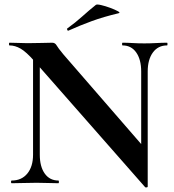

<svg xmlns="http://www.w3.org/2000/svg" viewBox="-20 -815 775 854"><path d="M127 -127V-602L157 -600V-127Q157 -74 179 -43Q201 -12 240 -12Q242 -12 242 -6Q242 0 240 0Q218 0 194.5 -1Q171 -2 143 -2Q113 -2 84.5 -1Q56 0 32 0Q29 0 29 -6Q29 -12 32 -12Q76 -12 101.5 -43Q127 -74 127 -127ZM637 15Q637 18 632.5 18.5Q628 19 626 18L133 -543Q97 -584 72 -598.5Q47 -613 22 -613Q20 -613 20 -619Q20 -625 22 -625Q42 -625 63 -624Q84 -623 102 -623Q138 -623 167 -624Q196 -625 212 -625Q225 -625 231.5 -613.5Q238 -602 262 -573L629 -150ZM637 -497V15L608 -15V-497Q608 -550 586 -581.5Q564 -613 525 -613Q523 -613 523 -619Q523 -625 525 -625Q547 -625 570.5 -623.5Q594 -622 622 -622Q649 -622 675 -623.5Q701 -625 723 -625Q725 -625 725 -619Q725 -613 723 -613Q683 -613 660 -581.5Q637 -550 637 -497ZM285 -679Q281 -677 279 -682.5Q277 -688 280 -689Q316 -715 346 -742Q376 -769 406 -793Q410 -797 429.5 -792.5Q449 -788 470.5 -780Q492 -772 504.5 -765Q517 -758 507 -756Q440 -740 388 -721Q336 -702 285 -679Z"/></svg>

Font: Cormorant
Style: Bold
Weight: 700
Designer: Christian Thalmann (Catharsis Fonts)
Foundry: Catharsis Fonts
Version: Version 4.000